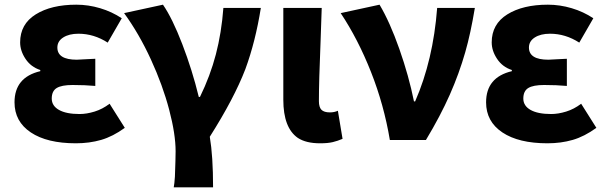

<svg xmlns="http://www.w3.org/2000/svg" viewBox="-20 -598 2589 820"><path d="M42 -161Q42 -268 152 -294V-299Q112 -312 89 -346.5Q66 -381 66 -417Q66 -495 132.5 -536.5Q199 -578 306 -578Q357 -578 407.5 -563Q458 -548 500 -520L440 -416Q381 -454 315 -454Q275 -454 250 -438Q225 -422 225 -395Q225 -343 308 -343Q318 -343 346 -345L387 -347V-231Q343 -235 290 -235Q243 -235 222 -222Q201 -209 201 -177Q201 -146 232 -128.5Q263 -111 320 -111Q350 -111 384 -121.5Q418 -132 448 -155L513 -52Q462 -15 412 -0.5Q362 14 304 14Q181 14 111.5 -32.5Q42 -79 42 -161Z M727 157Q730 76 730 48Q730 -25 702.5 -129.5Q675 -234 624.5 -344Q574 -454 510 -542L676 -578Q716 -520 758.5 -409.5Q801 -299 829 -184H834Q878 -274 902 -366Q926 -458 934 -564H1094Q1071 -420 1028 -303Q980 -178 876 -14Q890 69 890 202H722Q725 187 727 157Z M1252 -9Q1190 -52 1190 -172V-564H1354L1349 -418Q1342 -250 1342 -166Q1342 -140 1353 -129Q1364 -118 1389 -118Q1408 -118 1423 -125L1443 -5Q1422 4 1401 9Q1380 14 1347 14Q1287 14 1252 -9Z M1435 -542 1601 -578Q1645 -504 1685.5 -389Q1726 -274 1748 -165H1753Q1830 -341 1847 -564H2008Q1990 -455 1967 -375Q1941 -284 1901 -193.5Q1861 -103 1799 0H1645Q1620 -150 1564.5 -290.5Q1509 -431 1435 -542Z M2056 -161Q2056 -268 2166 -294V-299Q2126 -312 2103 -346.5Q2080 -381 2080 -417Q2080 -495 2146.5 -536.5Q2213 -578 2320 -578Q2371 -578 2421.5 -563Q2472 -548 2514 -520L2454 -416Q2395 -454 2329 -454Q2289 -454 2264 -438Q2239 -422 2239 -395Q2239 -343 2322 -343Q2332 -343 2360 -345L2401 -347V-231Q2357 -235 2304 -235Q2257 -235 2236 -222Q2215 -209 2215 -177Q2215 -146 2246 -128.5Q2277 -111 2334 -111Q2364 -111 2398 -121.5Q2432 -132 2462 -155L2527 -52Q2476 -15 2426 -0.5Q2376 14 2318 14Q2195 14 2125.5 -32.5Q2056 -79 2056 -161Z"/></svg>

Font: Merged Yaku Han JP ExtraBold
Style: Regular
Weight: 800
Designer: Ryoko NISHIZUKA 西塚涼子 (kana, bopomofo & ideographs); Paul D. Hunt (Latin, Greek & Cyrillic); Sandoll Communications 산돌커뮤니
Foundry: Adobe
Version: Version 2.004